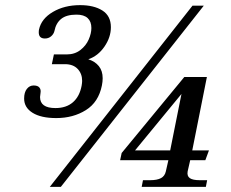

<svg xmlns="http://www.w3.org/2000/svg" viewBox="-20 -728 900 748"><path d="M74 -344Q74 -368 84.5 -381.5Q95 -395 111 -395Q127 -395 133.5 -387Q140 -379 138 -367Q136 -355 136 -350Q136 -307 196 -307Q238 -307 264 -329.5Q290 -352 298 -394Q300 -406 300 -413Q300 -441 282.5 -459.5Q265 -478 233 -478H182L190 -516H240Q271 -516 293 -533Q315 -550 325.5 -574Q336 -598 336 -619Q336 -644 321.5 -657.5Q307 -671 278 -671Q239 -671 218.5 -654.5Q198 -638 192 -607Q189 -595 179 -586.5Q169 -578 155 -578Q131 -578 131 -602Q131 -609 132 -613Q141 -655 186 -681.5Q231 -708 292 -708Q346 -708 379 -687Q412 -666 412 -622Q412 -583 387 -546.5Q362 -510 324 -497Q350 -489 365 -470.5Q380 -452 380 -423Q380 -410 377 -395Q364 -330 314.5 -299Q265 -268 199 -268Q140 -268 107 -288.5Q74 -309 74 -344ZM730 -706H774L217 0H174ZM537 -26H565Q592 -26 607 -34Q622 -42 626 -60L636 -104H448L454 -132L698 -428H786L729 -142H794L780 -104H721L711 -60Q708 -42 719.5 -34Q731 -26 758 -26H787L782 0H532ZM643 -142 687 -362 506 -142Z"/></svg>

Font: Taviraj
Style: Italic
Weight: 400
Italic angle: -12°
Designer: Katatrad Team
Foundry: CadsonDemak
Version: Version 1.001